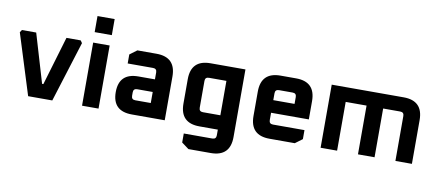

<svg xmlns="http://www.w3.org/2000/svg" viewBox="-79 -1066 3615 1582"><g transform="rotate(10 1728.0 -275.0)"><path d="M18 -507.3 32.3 -528H151.4L272.6 -120H283.3L404.6 -528H523.6L538 -507.3L379.1 0H177Z M625.3 -615V-749.5H768.8V-615ZM628 0V-528H766V0Z M1044.3 0Q882 0 882 -159Q882 -317.9 1044.3 -317.9H1181.9V-375.9Q1181.9 -407.9 1149.9 -407.9H938V-483.3L998 -528H1158.1Q1319.9 -528 1319.9 -365.9V0ZM1020 -152.1Q1020 -120 1052.1 -120H1181.9V-212.4H1052.1Q1020 -212.4 1020 -180.3Z M1447.9 -162.1V-365.9Q1447.9 -528 1610 -528H1902.1V37.9Q1902.1 200 1740 200H1553.3L1493.3 155.4V80H1732Q1764.1 80 1764.1 47.9V0H1610Q1447.9 0 1447.9 -162.1ZM1585.9 -152.1Q1585.9 -120 1618 -120H1764.1V-407.9H1618Q1585.9 -407.9 1585.9 -375.9Z M2034 -162.1V-365.9Q2034 -528 2196.1 -528H2326.1Q2487.9 -528 2487.9 -365.9V-213.1H2172V-152.1Q2172 -120 2204.1 -120H2467.9V-44.6L2407.9 0H2196.1Q2034 0 2034 -162.1ZM2172 -318.6H2349.9V-375.9Q2349.9 -407.9 2317.9 -407.9H2204.1Q2172 -407.9 2172 -375.9Z M2624 0V-528H3226.1Q3387.9 -528 3387.9 -365.9V0H3249.9V-375.9Q3249.9 -407.9 3217.9 -407.9H3075.4V0H2936.6V-407.9H2762V0Z"/></g></svg>

Font: Oxanium ExtraLight
Style: Regular
Weight: 200
Designer: Severin Meyer
Version: Version 2.000